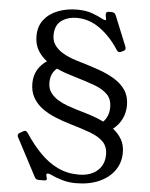

<svg xmlns="http://www.w3.org/2000/svg" viewBox="-61 -783 816 1044"><g transform="rotate(5 346.5 -261.0)"><path d="M189.8 210.8Q174.2 210.8 167.8 197.8L58.5 -9.8Q55.5 -14.5 55.5 -19.8Q55.5 -30.5 64.5 -34.8L82.5 -44.8Q85.5 -46.5 88 -47.6Q90.5 -48.8 93.5 -48.8Q100.5 -48.8 108.5 -37.8Q148.2 22.5 192.4 67.6Q236.5 112.8 288.5 137.9Q340.5 163 402.8 163Q468 163 505.4 129.9Q542.8 96.8 542.8 41.8Q542.8 -1.5 517.6 -27.2Q492.5 -53 446.8 -70.2Q401 -87.5 337.2 -105.8Q294.2 -118.5 253.6 -134.9Q213 -151.2 180.4 -174.8Q147.8 -198.2 128.8 -231.4Q109.8 -264.5 109.8 -308.8Q109.8 -351.5 128.5 -383.5Q147.2 -415.5 178.5 -435.8Q147.5 -459 128.6 -491.1Q109.8 -523.2 109.8 -567.5Q109.8 -621.8 138.4 -657.8Q167 -693.8 214.5 -711.9Q262 -730 317.8 -730Q366.5 -730 401.1 -717.1Q435.8 -704.2 453.8 -694Q468.5 -686 474.8 -686Q478.8 -686 478.8 -691Q478.8 -695.2 476.8 -703.1Q474.8 -711 474.8 -720Q474.8 -733 490.8 -733H506.8Q522 -733 528.8 -718L595.2 -555Q598.2 -547.2 598.2 -542Q598.2 -538 596.6 -535Q595 -532 589.2 -529L577.2 -522.8Q571.2 -519.8 566.2 -519.8Q558.5 -519.8 551.2 -529.8Q506.2 -600 447.2 -642.5Q388.2 -685 320.8 -685Q270.5 -685 236.1 -659.9Q201.8 -634.8 201.8 -579.8Q201.8 -549 217.5 -526.9Q233.2 -504.8 258.1 -489.1Q283 -473.5 311.2 -463.2Q339.5 -453 364.5 -446Q415.2 -431.2 463.1 -414.4Q511 -397.5 549.5 -374Q588 -350.5 610.4 -316.9Q632.8 -283.2 632.8 -235.5Q632.8 -194.5 616 -160.4Q599.2 -126.2 568.2 -102Q598 -78.8 615.4 -48.4Q632.8 -18 632.8 23.2Q632.8 78.2 603 120.5Q573.2 162.8 519.2 186.8Q465.2 210.8 391.8 210.8Q351.8 210.8 316.8 200.4Q281.8 190 249.8 174.8Q243.2 171.8 236.8 171.8Q228.8 171.8 228.8 180.8Q228.8 183.8 230.8 189.8Q233.8 197.8 233.8 200.8Q233.8 210.8 218.8 210.8ZM511.8 -135.8Q542.8 -167 542.8 -217Q542.8 -260.5 517.6 -286.1Q492.5 -311.8 446.8 -328.8Q401 -345.8 337.2 -364.5Q311 -372 285.2 -380.9Q259.5 -389.8 236.5 -400.8Q220.2 -388 211 -368.4Q201.8 -348.8 201.8 -321Q201.8 -290 217.5 -267.9Q233.2 -245.8 258.1 -230.5Q283 -215.2 311.2 -205.1Q339.5 -195 364.5 -187.2Q403.5 -176.5 441.4 -164.1Q479.2 -151.8 511.8 -135.8Z"/></g></svg>

Font: Young Serif Light
Style: Regular
Weight: 300
Designer: Bastien Sozeau
Foundry: NBR — Bastien Sozeau
Version: Version 5.001